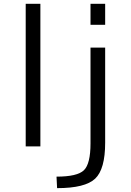

<svg xmlns="http://www.w3.org/2000/svg" viewBox="-20 -770 687 1010"><path d="M115.2 0V-750H192.4V0ZM277.3 159.2Q386.7 159.2 421.4 125.5Q456.1 91.8 456.1 -15.6V-519.5H533.2V-19.5Q533.2 120.1 480.5 169.9Q427.7 219.7 280.3 219.7ZM456.1 -639.6V-750H533.2V-639.6Z"/></svg>

Font: GenEi M Gothic v2 Regular
Style: Regular
Weight: 400
Version: Version 2.0